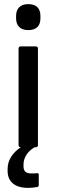

<svg xmlns="http://www.w3.org/2000/svg" viewBox="-20 -714 274 931"><path d="M117 -568C159 -568 176 -591 176 -625V-637C176 -671 159 -694 117 -694C77 -694 58 -671 58 -637V-625C58 -591 77 -568 117 -568ZM80 0H81C41 26 17 63 17 104V116C17 164 49 197 116 197C129 197 144 196 159 193C166 192 168 189 168 182V134C168 127 165 125 158 126C150 127 143 127 133 127C106 127 94 117 94 92V83C94 51 114 19 148 0H154C160 0 164 -4 164 -10V-479C164 -485 160 -489 154 -489H80C74 -489 70 -485 70 -479V-10C70 -4 74 0 80 0Z"/></svg>

Font: Sofia Sans Cond SemiBold
Style: Regular
Weight: 600
Width: 3
Designer: Botio Nikoltchev, Ani Petrova
Foundry: lettersoup
Version: Version 4.100